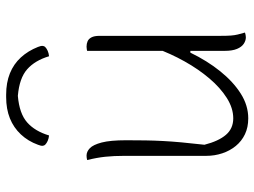

<svg xmlns="http://www.w3.org/2000/svg" viewBox="-124 -712 847 640"><g transform="rotate(-90 300.0 -392.5)"><path d="M101 -528Q114 -528 125.5 -517Q137 -506 144.5 -477.5Q152 -449 152 -396Q152 -361 151.5 -331.5Q151 -302 149.5 -273.5Q148 -245 145 -212Q142 -179 137 -135Q149 -88 170 -63.5Q191 -39 225 -39Q259 -39 293 -60.5Q327 -82 358 -118.5Q389 -155 415 -201.5Q441 -248 459 -298V-182H444Q417 -126 382 -82.5Q347 -39 307.5 -14Q268 11 225 11Q195 11 172 0Q149 -11 133 -30.5Q117 -50 108.5 -75.5Q100 -101 100 -129Q100 -175 100 -220.5Q100 -266 100 -311.5Q100 -357 100 -402Q100 -437 97 -465.5Q94 -494 86 -526Q90 -527 93.5 -527.5Q97 -528 101 -528ZM464 -528Q474 -528 482 -524.5Q490 -521 495 -511.5Q500 -502 500 -485Q500 -418 500 -351Q500 -284 500 -217.5Q500 -151 500 -84Q500 -60 501 -47Q502 -34 504.5 -24Q507 -14 511 0Q509 1 506 1.5Q503 2 500.5 2.5Q498 3 495 3Q484 3 473.5 -4Q463 -11 456.5 -26.5Q450 -42 450 -67Q450 -145 450 -221Q450 -297 450 -373Q450 -449 450 -526Q452 -527 454 -527Q456 -527 458.5 -527.5Q461 -528 464 -528ZM300 -757Q241 -752 211.5 -726Q182 -700 168 -653Q158 -654 150 -657.5Q142 -661 137 -666Q134 -669 133.5 -674.5Q133 -680 137 -690Q149 -723 171.5 -747Q194 -771 225 -783.5Q256 -796 296 -796H304Q344 -796 375 -783.5Q406 -771 428 -747Q450 -723 463 -690Q467 -680 466.5 -674.5Q466 -669 463 -666Q458 -661 450 -657.5Q442 -654 432 -653Q418 -700 388.5 -726Q359 -752 300 -757Z"/></g></svg>

Font: Recursive Casual Light
Style: Regular
Weight: 300
Version: Version 1.047